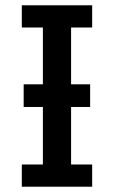

<svg xmlns="http://www.w3.org/2000/svg" viewBox="-20 -706 431 726"><path d="M69.5 -387.2H320.8V-301.5H69.5ZM62.5 0V-84H142.2V-602H62.5V-686H328.5V-602H248.8V-84H328.5V0Z"/></svg>

Font: Chivo Medium
Style: Regular
Weight: 500
Designer: Hector Gatti
Foundry: Omnibus-Type
Version: Version 2.002